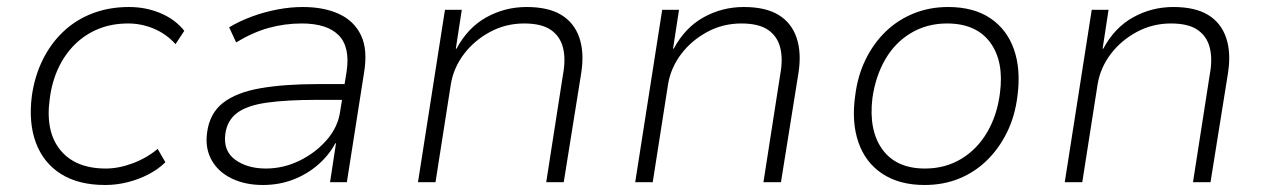

<svg xmlns="http://www.w3.org/2000/svg" viewBox="-20 -520 3615 548"><path d="M280 8Q204 8 154 -23.5Q104 -55 82.5 -112.5Q61 -170 71 -247Q79 -303 102 -349.5Q125 -396 161 -430Q197 -464 244.5 -482Q292 -500 348 -500Q397 -500 439 -482Q481 -464 506 -432L481 -394Q455 -423 419.5 -438Q384 -453 346 -453Q299 -453 261 -437.5Q223 -422 194 -393.5Q165 -365 146.5 -325.5Q128 -286 122 -238Q109 -145 152 -92Q195 -39 282 -39Q319 -39 359 -54Q399 -69 430 -95L452 -57Q432 -37 404 -22.5Q376 -8 344.5 0Q313 8 280 8Z M730 8Q680 8 641.5 -10.5Q603 -29 584 -63Q565 -97 571 -141Q578 -196 616 -226Q654 -256 722.5 -268Q791 -280 887 -280H976L968 -235H885Q798 -235 741.5 -227Q685 -219 656.5 -197.5Q628 -176 623 -137Q617 -89 651.5 -64Q686 -39 739 -39Q789 -39 835 -61.5Q881 -84 913 -121Q945 -158 951 -203L969 -314Q980 -385 947 -419Q914 -453 841 -453Q793 -453 747.5 -440.5Q702 -428 654 -399L634 -442Q664 -460 699.5 -473Q735 -486 772 -493Q809 -500 844 -500Q905 -500 948 -480Q991 -460 1010.5 -419Q1030 -378 1019 -312L970 0H922L939 -111H937Q919 -77 888 -50Q857 -23 817 -7.5Q777 8 730 8Z M1173 0 1250 -492H1298L1281 -381H1283Q1315 -441 1368 -470.5Q1421 -500 1483 -500Q1545 -500 1582 -477.5Q1619 -455 1633.5 -412.5Q1648 -370 1639 -312L1589 0H1539L1587 -308Q1595 -351 1587 -383.5Q1579 -416 1552.5 -434.5Q1526 -453 1476 -453Q1423 -453 1378 -428.5Q1333 -404 1304 -365.5Q1275 -327 1267 -281L1223 0Z M1793 0 1870 -492H1918L1901 -381H1903Q1935 -441 1988 -470.5Q2041 -500 2103 -500Q2165 -500 2202 -477.5Q2239 -455 2253.5 -412.5Q2268 -370 2259 -312L2209 0H2159L2207 -308Q2215 -351 2207 -383.5Q2199 -416 2172.5 -434.5Q2146 -453 2096 -453Q2043 -453 1998 -428.5Q1953 -404 1924 -365.5Q1895 -327 1887 -281L1843 0Z M2619 8Q2547 8 2498.5 -24Q2450 -56 2430 -114Q2410 -172 2421 -248Q2428 -304 2450.5 -350Q2473 -396 2507.5 -429.5Q2542 -463 2587.5 -481.5Q2633 -500 2686 -500Q2759 -500 2806.5 -468Q2854 -436 2874 -379Q2894 -322 2884 -246Q2877 -189 2854.5 -143Q2832 -97 2797.5 -63Q2763 -29 2718 -10.5Q2673 8 2619 8ZM2620 -39Q2678 -39 2723.5 -66.5Q2769 -94 2797.5 -142.5Q2826 -191 2834 -254Q2846 -345 2806 -399Q2766 -453 2683 -453Q2626 -453 2580.5 -426Q2535 -399 2507 -351Q2479 -303 2470 -240Q2459 -148 2498.5 -93.5Q2538 -39 2620 -39Z M3019 0 3096 -492H3144L3127 -381H3129Q3161 -441 3214 -470.5Q3267 -500 3329 -500Q3391 -500 3428 -477.5Q3465 -455 3479.5 -412.5Q3494 -370 3485 -312L3435 0H3385L3433 -308Q3441 -351 3433 -383.5Q3425 -416 3398.5 -434.5Q3372 -453 3322 -453Q3269 -453 3224 -428.5Q3179 -404 3150 -365.5Q3121 -327 3113 -281L3069 0Z"/></svg>

Font: Nunito Sans 7pt ExtraLight
Style: Italic
Weight: 250
Italic angle: -9°
Designer: Vernon Adams
Foundry: Vernon Adams
Version: Version 3.101;gftools[0.9.27]